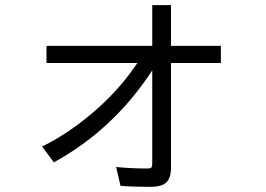

<svg xmlns="http://www.w3.org/2000/svg" viewBox="-20 -686 1040 750"><path d="M574.7 -666H647.9V-506.8H842.8V-439.9H647.9V-31.7Q647.9 8.3 630.4 25.9Q612.8 43.9 564.9 43.9Q500 43.9 450.7 40L433.6 -33.7Q489.3 -27.8 557.6 -27.8Q570.8 -27.8 573.2 -34.7Q574.7 -39.1 574.7 -49.8V-411.1Q424.3 -180.2 190.4 -51.8L144.5 -113.8Q256.3 -168 366.7 -267.1Q452.6 -344.7 516.6 -439.9H161.6V-506.8H574.7Z"/></svg>

Font: BIZ UDGothic
Style: Regular
Weight: 400
Monospace: yes
Designer: TypeBank Co., Ltd.
Foundry: Morisawa Inc.
Version: Version 1.05